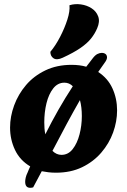

<svg xmlns="http://www.w3.org/2000/svg" viewBox="-20 -816 606 915"><path d="M124 79Q100 79 100 50Q100 42 102.5 30.5Q105 19 112 5Q114 -1 117.5 -8.5Q121 -16 124 -23Q75 -52 51.5 -101.5Q28 -151 28 -208Q28 -261 47.5 -314Q67 -367 104 -410.5Q141 -454 196 -480.5Q251 -507 321 -507Q360 -507 391 -498Q400 -509 408 -520Q416 -531 421 -537Q433 -553 444 -558.5Q455 -564 465 -564Q476 -564 483 -558.5Q490 -553 490 -542Q490 -538 487.5 -531.5Q485 -525 476 -513Q472 -507 464 -496Q456 -485 448 -473Q494 -443 516 -394.5Q538 -346 538 -290Q538 -237 519 -184.5Q500 -132 462.5 -88.5Q425 -45 371 -19Q317 7 247 7Q228 7 211 5Q194 3 179 0Q169 18 159 37.5Q149 57 138 77Q130 79 124 79ZM196 -176Q226 -236 258.5 -293Q291 -350 327 -405Q310 -422 287 -422Q255 -422 233.5 -394.5Q212 -367 201.5 -324Q191 -281 191 -233Q191 -220 192 -205Q193 -190 196 -176ZM273 -78Q305 -78 326.5 -105.5Q348 -133 359 -175.5Q370 -218 370 -263Q370 -305 361 -339Q330 -285 298.5 -226.5Q267 -168 230 -97Q249 -78 273 -78ZM279 -541Q251 -528 235.5 -538Q220 -548 220 -569Q245 -599 266.5 -640.5Q288 -682 301 -722.5Q314 -763 311 -791Q337 -799 365.5 -795Q394 -791 416.5 -776.5Q439 -762 448 -737.5Q457 -713 443 -681Q432 -655 413.5 -632Q395 -609 363 -587Q331 -565 279 -541Z"/></svg>

Font: Agbalumo
Style: Regular
Weight: 400
Designer: Raphael Alegbeleye
Foundry: Sorkin Type Co.
Version: Version 1.000; ttfautohint (v1.8.4)